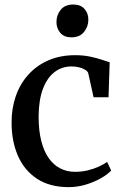

<svg xmlns="http://www.w3.org/2000/svg" viewBox="-20 -796 530 828"><path d="M276 11Q194.5 11 139.8 -25Q85 -61 57.5 -123.8Q30 -186.5 30 -265.5Q29.5 -327.5 47.8 -380.5Q66 -433.5 101.5 -473.2Q137 -513 188 -535.5Q239 -558 304.5 -558Q339 -558 367.8 -552Q396.5 -546 418 -538.8Q439.5 -531.5 453 -527.5L448 -376.5H383.5L361 -478.5Q359.5 -487 349 -494Q338.5 -501 322.8 -505.2Q307 -509.5 288.5 -509.5Q247 -509.5 215.2 -485.2Q183.5 -461 165.2 -413Q147 -365 146.5 -293.5Q146.5 -233.5 157.8 -188.8Q169 -144 190 -114.2Q211 -84.5 239.8 -69.8Q268.5 -55 303 -55Q332 -55 358 -61.2Q384 -67.5 405.5 -77.2Q427 -87 442 -97.5L459.5 -60.5Q443.5 -43.5 415 -27.2Q386.5 -11 350.5 0Q314.5 11 276 11ZM287.5 -635Q257 -635 240.2 -654.2Q223.5 -673.5 223.5 -701Q223.5 -731.5 242 -754Q260.5 -776.5 295.5 -776.5H296.5Q327.5 -776.5 344.2 -757.8Q361 -739 361 -711.5Q361 -681 342.2 -658Q323.5 -635 288.5 -635Z"/></svg>

Font: Merriweather 48pt Medium
Style: Regular
Weight: 500
Version: Version 2.100